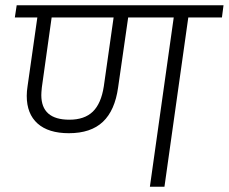

<svg xmlns="http://www.w3.org/2000/svg" viewBox="-20 -705 864 725"><path d="M818 -639H691L601 0H546L636 -639H464L426 -375Q414 -288 368.5 -245Q323 -202 240 -202Q163 -202 122 -238.5Q81 -275 81 -343Q81 -360 84 -379L121 -639H36L43 -685H824ZM409 -639H175L138 -375Q136 -355 136 -346Q136 -253 242 -253Q299 -253 330.5 -283.5Q362 -314 372 -379Z"/></svg>

Font: FiraGO Light
Style: Italic
Weight: 300
Italic angle: -8°
Designer: bBox Type GmbH
Foundry: bBox Type GmbH
Version: Version 1.001